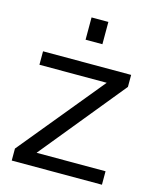

<svg xmlns="http://www.w3.org/2000/svg" viewBox="-111 -806 714 882"><g transform="rotate(15 246.5 -365.0)"><path d="M214 -624H294V-730H214ZM30 -57V0H459V-64H131L458 -465V-522H39V-458H359Z"/></g></svg>

Font: FIGSv2-sans-serif Medium
Style: Regular
Weight: 500
Designer: Matt McInerney, Pablo Impallari, Rodrigo Fuenzalida,Mirko Velimirovic
Foundry: Matt McInerney, Pablo Impallari, Rodrigo Fuenzalida
Version: Version 4.021;hotconv 1.0.109;makeotfexe 2.5.65596